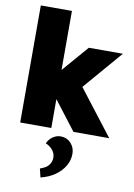

<svg xmlns="http://www.w3.org/2000/svg" viewBox="-103 -746 767 1100"><g transform="rotate(10 280.5 -195.5)"><path d="M164 -246V-268L356 -490H554L345 -247V-280L561 0H353ZM43 -681H224V0H43ZM212 290 200 240Q235 228 250 209.5Q265 191 265 166Q265 140 248 120.5Q231 101 208 92Q220 66 241.5 52Q263 38 285 38Q322 38 345.5 63.5Q369 89 369 125Q369 162 350 195Q331 228 296 253Q261 278 212 290Z"/></g></svg>

Font: Gabarito Black
Style: Regular
Weight: 900
Designer: Leandro Assis / Alvaro Franca / Felipe Casaprima
Foundry: Naipe Foundry
Version: Version 1.000